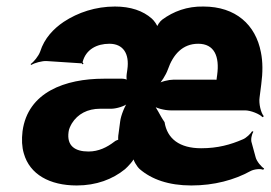

<svg xmlns="http://www.w3.org/2000/svg" viewBox="-20 -558 830 588"><path d="M315 -424C357 -424 377 -394 370 -345L368 -331C367 -324 367 -312 370 -309L372 -311C370 -315 360 -317 354 -317H298C180 -317 65 -276 49 -156C46 -131 47 -108 53 -88C71 -24 132 10 215 10C275 10 325 -9 363 -40C372 -48 391 -68 392 -77H388C387 -68 399 -48 408 -40C444 -9 496 10 566 10C636 10 698 -7 747 -34C758 -40 778 -42 786 -38L789 -42C781 -46 766 -64 763 -76L751 -120C747 -130 751 -147 756 -155L752 -156C748 -149 734 -135 723 -131C686 -115 647 -104 596 -104C530 -104 492 -133 484 -184C469 -205 459 -231 449 -239L446 -236C456 -227 484 -220 502 -220H730C748 -220 775 -209 784 -199L788 -202C779 -212 772 -241 775 -260L780 -299C785 -336 785 -369 779 -398C763 -482 702 -538 603 -538C553 -539 511 -523 477 -498C470 -493 460 -479 460 -472L463 -473C463 -480 451 -496 445 -501C418 -525 380 -538 332 -538C273 -538 219 -520 175 -491C144 -470 116 -441 103 -400C98 -386 83 -368 74 -362L75 -359C85 -365 109 -372 123 -371L230 -364C232 -364 231 -362 232 -361L236 -363C235 -364 233 -366 233 -368C243 -407 277 -424 315 -424ZM190 -154C191 -163 195 -171 200 -180C218 -209 248 -225 287 -225H321C336 -225 364 -233 373 -243L372 -246C363 -236 350 -204 348 -186L343 -148C342 -144 341 -129 343 -127L347 -130C344 -132 333 -127 330 -124C308 -107 282 -94 251 -94C210 -94 184 -111 190 -154ZM645 -328 644 -321C644 -318 642 -311 644 -309L648 -312C646 -314 640 -314 637 -314H511C497 -314 471 -308 462 -300L464 -297C473 -305 488 -328 494 -345C510 -391 539 -424 587 -424C636 -424 653 -386 645 -328Z"/></svg>

Font: Asimov
Style: EdgeNarIt
Weight: 500
Designer: Google
Version: Version 2.000980: 2014